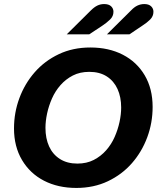

<svg xmlns="http://www.w3.org/2000/svg" viewBox="-20 -914 785 946"><path d="M356 12Q266 12 197 -23.5Q128 -59 88.5 -125.5Q49 -192 49 -281Q49 -359 75.5 -430.5Q102 -502 151 -558Q200 -614 269.5 -647Q339 -680 425 -680Q516 -680 585 -644.5Q654 -609 693 -543Q732 -477 732 -387Q732 -309 705.5 -237.5Q679 -166 630 -110Q581 -54 511.5 -21Q442 12 356 12ZM361 -108Q407 -108 442 -126Q477 -144 503 -173.5Q529 -203 545 -239.5Q561 -276 569 -313.5Q577 -351 577 -384Q577 -436 559 -475.5Q541 -515 506 -537.5Q471 -560 420 -560Q374 -560 339 -542Q304 -524 278 -494.5Q252 -465 236 -428.5Q220 -392 212 -354.5Q204 -317 204 -284Q204 -232 222 -192.5Q240 -153 275.5 -130.5Q311 -108 361 -108ZM309 -745 427 -862Q444 -879 459.5 -886.5Q475 -894 493 -894Q516 -894 527.5 -883Q539 -872 539 -856Q539 -834 522.5 -818Q506 -802 485 -788L420 -745ZM507 -745 625 -862Q641 -879 657 -886.5Q673 -894 691 -894Q713 -894 724.5 -883Q736 -872 736 -856Q736 -834 720 -818Q704 -802 682 -788L618 -745Z"/></svg>

Font: Atkinson Hyperlegible Next
Style: Bold Italic
Weight: 700
Italic angle: -12°
Designer: Elliott Scott, Megan Eiswerth, Linus Boman, Theodore Petrosky, Letters from Sweden
Foundry: Applied Design Works, Letters from Sweden
Version: Version 2.001